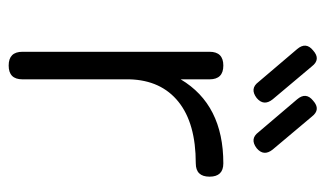

<svg xmlns="http://www.w3.org/2000/svg" viewBox="-170 -562 733 432"><g transform="rotate(90 196.0 -346.5)"><path d="M201 -558Q180 -542 165 -562L91 -649Q74 -669 94 -685Q114 -703 130 -682L204 -594Q220 -574 201 -558ZM314 -558Q293 -542 278 -562L204 -649Q187 -669 207 -685Q227 -703 243 -682L317 -594Q333 -574 314 -558ZM159 -31Q159 0 128 0Q97 0 97 -31V-452Q97 -483 128 -483Q159 -483 159 -452V-387Q216 -483 348 -483Q378 -483 378 -452Q378 -421 348 -421Q258 -421 209.5 -382Q161 -343 159 -272Z"/></g></svg>

Font: Jura Medium
Style: Regular
Weight: 500
Designer: Daniel Johnson, Alexei Vanyashin
Foundry: Daniel Johnson
Version: Version 5.103